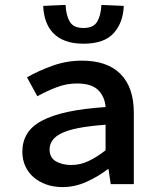

<svg xmlns="http://www.w3.org/2000/svg" viewBox="-20 -750 640 782"><path d="M235 12Q199 12 169 1.5Q139 -9 117 -28Q95 -47 83 -73.5Q71 -100 71 -132Q71 -173 90 -204.5Q109 -236 150 -258Q191 -280 255 -294Q319 -308 410 -314Q407 -356 380 -383Q353 -410 293 -410Q251 -410 210.5 -394.5Q170 -379 132 -358L90 -435Q135 -461 193 -482Q251 -503 314 -503Q417 -503 471 -448.5Q525 -394 525 -291V0H431L422 -61H419Q380 -31 332.5 -9.5Q285 12 235 12ZM270 -78Q307 -78 341.5 -94.5Q376 -111 410 -138V-242Q344 -237 300 -228.5Q256 -220 230 -207Q204 -194 193 -177.5Q182 -161 182 -141Q182 -108 207.5 -93Q233 -78 270 -78ZM320 -572Q277 -572 246.5 -583.5Q216 -595 196.5 -615.5Q177 -636 167 -664.5Q157 -693 156 -726L247 -730Q249 -688 264 -662Q279 -636 320 -636Q361 -636 376 -662Q391 -688 393 -730L484 -726Q482 -659 443.5 -615.5Q405 -572 320 -572Z"/></svg>

Font: Source Code Pro Semibold
Style: Regular
Weight: 600
Monospace: yes
Designer: Paul D. Hunt, Teo Tuominen
Foundry: Adobe Systems Incorporated
Version: Version 2.030;PS 1.000;hotconv 16.6.51;makeotf.lib2.5.65220